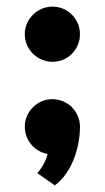

<svg xmlns="http://www.w3.org/2000/svg" viewBox="-20 -433 317 581"><path d="M222 -330C222 -375 185 -413 139 -413C93 -413 55 -375 55 -330C55 -283 93 -246 139 -246C185 -246 222 -283 222 -330ZM222 -50C222 -95 185 -133 138 -133C93 -133 55 -95 55 -50C55 -8 85 26 124 33C119 52 111 70 93 91L146 128C201 87 222 7 222 -50Z"/></svg>

Font: Righteous
Style: Regular
Weight: 400
Designer: Astigmatic (AOETI)
Foundry: Astigmatic (AOETI)
Version: Version 1.000